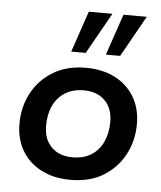

<svg xmlns="http://www.w3.org/2000/svg" viewBox="-48 -659 598 712"><g transform="rotate(5 251.0 -303.5)"><path d="M240 10Q178 10 131.5 -14Q85 -38 59.5 -81Q34 -124 34 -182Q34 -243 61 -294.5Q88 -346 139 -377.5Q190 -409 262 -409Q324 -409 370.5 -385Q417 -361 442.5 -318Q468 -275 468 -217Q468 -156 441 -104.5Q414 -53 363.5 -21.5Q313 10 240 10ZM241 -74Q282 -74 310.5 -92Q339 -110 354 -142.5Q369 -175 369 -217Q369 -267 340 -296Q311 -325 261 -325Q221 -325 192 -307Q163 -289 148 -257Q133 -225 133 -182Q133 -132 162 -103Q191 -74 241 -74ZM202 -464 254 -617H342L256 -464ZM331 -464 383 -617H470L384 -464Z"/></g></svg>

Font: Rokkitt SemiBold SemiBold
Style: Italic
Weight: 600
Italic angle: -9°
Version: Version 3.103